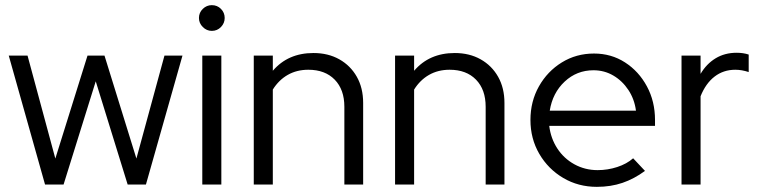

<svg xmlns="http://www.w3.org/2000/svg" viewBox="-20 -717 2951 746"><path d="M155 0 14 -501H87L195 -101L320 -501H386L510 -101L619 -501H689L547 0H476L352 -401L227 0Z M766 0V-501H840V0ZM803 -597Q783 -597 768 -612Q753 -627 753 -647Q753 -668 768 -682.5Q783 -697 803 -697Q824 -697 838.5 -682.5Q853 -668 853 -647Q853 -627 838.5 -612Q824 -597 803 -597Z M966 0V-501H1040V-442Q1099 -511 1198 -511Q1255 -511 1298.5 -486.5Q1342 -462 1366.5 -418.5Q1391 -375 1391 -317V0H1318V-302Q1318 -369 1280.5 -407.5Q1243 -446 1178 -446Q1133 -446 1098 -426Q1063 -406 1040 -369V0Z M1515 0V-501H1589V-442Q1648 -511 1747 -511Q1804 -511 1847.5 -486.5Q1891 -462 1915.5 -418.5Q1940 -375 1940 -317V0H1867V-302Q1867 -369 1829.5 -407.5Q1792 -446 1727 -446Q1682 -446 1647 -426Q1612 -406 1589 -369V0Z M2299 9Q2227 9 2168.5 -25.5Q2110 -60 2075.5 -119Q2041 -178 2041 -251Q2041 -323 2074 -381.5Q2107 -440 2163 -474.5Q2219 -509 2288 -509Q2355 -509 2408.5 -474.5Q2462 -440 2493.5 -381.5Q2525 -323 2525 -251V-228H2114Q2120 -179 2145.5 -140Q2171 -101 2212 -78.5Q2253 -56 2302 -56Q2341 -56 2378 -68Q2415 -80 2440 -102L2486 -53Q2444 -22 2398.5 -6.5Q2353 9 2299 9ZM2116 -287H2451Q2445 -332 2421.5 -367.5Q2398 -403 2363 -423.5Q2328 -444 2286 -444Q2221 -444 2174 -400Q2127 -356 2116 -287Z M2628 0V-501H2702V-430Q2725 -469 2760.5 -490.5Q2796 -512 2842 -512Q2868 -512 2889 -505V-437Q2862 -446 2837 -446Q2791 -446 2756.5 -419.5Q2722 -393 2702 -343V0Z"/></svg>

Font: Red Hat Display VF
Style: Regular
Weight: 300
Designer: Pentagram, MCKL
Foundry: Pentagram, MCKL
Version: Version 1.023